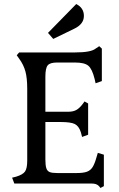

<svg xmlns="http://www.w3.org/2000/svg" viewBox="-20 -910 591 952"><path d="M218 -747 358 -890Q396 -871 396 -831Q396 -790 347 -767L244 -717ZM471 13Q464 6 455.5 3Q447 0 433 0H51L40 -29L60 -34Q93 -44 104 -59.5Q115 -75 115 -114V-469Q115 -523 106 -556Q97 -589 75 -619L63 -636L75 -650H352Q431 -650 454 -669L472 -681L485 -669V-508L454 -497L449 -519Q437 -568 418 -584Q399 -600 352 -600H263Q228 -600 216.5 -586Q205 -572 205 -530V-356H320Q343 -356 359 -365Q375 -374 392 -397L399 -407L417 -397V-242L387 -231L381 -254Q371 -285 351 -295Q331 -305 281 -305H205V-120Q205 -91 209.5 -76.5Q214 -62 226 -57Q238 -52 263 -52H360Q393 -52 411 -58.5Q429 -65 439.5 -82Q450 -99 459 -132L465 -152L495 -143V13L478 22Z"/></svg>

Font: Kurale
Style: Regular
Weight: 400
Designer: Eduardo Rodriguez Tunni
Foundry: Eduardo Rodriguez Tunni
Version: Version 2.000